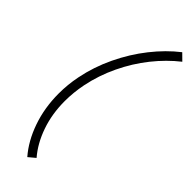

<svg xmlns="http://www.w3.org/2000/svg" viewBox="-325 -859 1049 1049"><g transform="rotate(45 200.0 -334.0)"><path d="M45.4 -199.7Q45.4 -268.1 59.1 -336.9Q79.1 -437.5 124 -531.2Q168.9 -625 230.5 -702.9Q292 -780.8 363.3 -836.4L400.4 -799.8Q331.5 -745.6 273.2 -672.4Q214.8 -599.1 172.9 -511.2Q130.9 -423.3 111.8 -329.1Q98.1 -260.3 98.1 -193.8Q98.1 -94.7 127.7 -10Q157.2 74.7 209 134.8L169.9 167.5Q111.8 100.6 78.6 5.1Q45.4 -90.3 45.4 -199.7Z"/></g></svg>

Font: Reddit Sans Chocolate Light
Style: Italic
Weight: 300
Italic angle: -11.25°
Designer: Stephen Hutchings
Version: Version 1.013